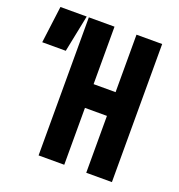

<svg xmlns="http://www.w3.org/2000/svg" viewBox="-135 -799 847 906"><g transform="rotate(20 288.5 -346.5)"><path d="M397 0V-285.6H286.6V0H157.7V-693.4H286.6V-404.8H397V-693.4H525.9V0ZM-8.8 -507.8 15.1 -693.4H147L109.4 -507.8Z"/></g></svg>

Font: CaskaydiaMono NF
Style: Bold
Weight: 700
Designer: Aaron Bell
Foundry: Saja Typeworks
Version: Version 2111.001; ttfautohint (v1.8.4);Nerd Fonts 3.1.1